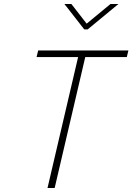

<svg xmlns="http://www.w3.org/2000/svg" viewBox="-20 -946 666 966"><path d="M373 -659 219 0H255L409 -659H618L626 -692H172L164 -659ZM536 -926 416 -827 339 -926H304L404 -798H421L576 -926Z"/></svg>

Font: RazerF5 Thin
Style: Italic
Weight: 250
Foundry: Razer Inc.
Version: Version 2